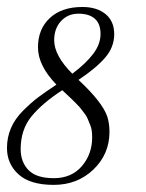

<svg xmlns="http://www.w3.org/2000/svg" viewBox="-32 -500 419 550"><path d="M204 -480Q245.6 -480 270.4 -459.6Q295.2 -439.2 295.2 -402Q295.2 -364.8 268.8 -334.4Q242.4 -304 192.8 -271.2Q260.8 -208 275.2 -166.4Q281.6 -146.4 281.6 -122.4Q281.6 -58.4 235.6 -14.4Q189.6 29.6 122 29.6Q54.4 29.6 21.2 -0.4Q-12 -30.4 -12 -76Q-12 -136.8 33.6 -182.4Q57.6 -206.4 76.8 -220.8Q96 -235.2 129.6 -257.6Q76.8 -312 76.8 -364.4Q76.8 -416.8 110.8 -448.4Q144.8 -480 204 -480ZM232 -106.4Q232 -128.8 226.8 -140.8Q221.6 -152.8 219.2 -159.6Q216.8 -166.4 209.6 -175.6Q202.4 -184.8 199.2 -189.2Q196 -193.6 186.4 -203.2L173.6 -216Q170.4 -219.2 159.6 -229.2Q148.8 -239.2 146.4 -241.6Q89.6 -204.8 58.4 -166.8Q27.2 -128.8 27.2 -72.8Q27.2 -36 49.6 -12.8Q72 10.4 122.4 10.4Q172.8 10.4 202.4 -24Q232 -58.4 232 -106.4ZM123.2 -384.8Q123.2 -340.8 175.2 -288.8Q214.4 -318.4 235.2 -346Q256 -373.6 256 -402.8Q256 -432 239.6 -446.4Q223.2 -460.8 192.8 -460.8Q162.4 -460.8 142.8 -439.6Q123.2 -418.4 123.2 -384.8Z"/></svg>

Font: Rouge Script
Style: Regular
Weight: 400
Designer: Sabrina Mariela Lopez
Foundry: Typesenses
Version: Version 1.003